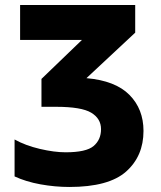

<svg xmlns="http://www.w3.org/2000/svg" viewBox="-20 -734 640 764"><path d="M551 -213Q551 -300 495 -356.5Q439 -413 324 -423L518 -604V-714H60V-575H306L145 -420V-309H203Q304 -309 343 -285.5Q382 -262 382 -220Q382 -178 352.5 -153Q323 -128 241 -128Q196 -128 138.5 -141.5Q81 -155 38 -179V-32Q83 -11 141 -0.5Q199 10 256 10Q413 10 482 -51.5Q551 -113 551 -213Z"/></svg>

Font: Noto Sans Mono UI ExtraBold
Style: Regular
Weight: 800
Designer: Monotype Design team
Foundry: Monotype Imaging Inc.
Version: 1.000